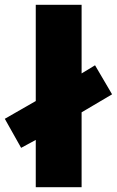

<svg xmlns="http://www.w3.org/2000/svg" viewBox="-35 -780 487 800"><path d="M114 0H305V-312L432 -387L361 -508L305 -474V-760H114V-359L-15 -285L53 -164L114 -197Z"/></svg>

Font: Noto Sans Sinhala UI Black
Style: Regular
Weight: 900
Designer: Jelle Bosma - Monotype Design Team
Foundry: Monotype Imaging Inc.
Version: Version 2.006